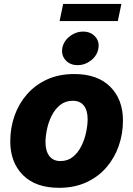

<svg xmlns="http://www.w3.org/2000/svg" viewBox="-20 -919 660 950"><path d="M272.5 10.3Q156.2 10.3 93.5 -52.7Q30.8 -115.7 30.8 -219.7Q30.8 -286.1 51.8 -345.9Q72.8 -405.8 113.5 -452.4Q154.3 -499 213.1 -525.9Q272 -552.7 347.2 -552.7Q462.9 -552.7 525.6 -489.7Q588.4 -426.8 588.4 -322.8Q588.4 -256.8 567.4 -196.8Q546.4 -136.7 505.9 -90.1Q465.3 -43.5 406.5 -16.6Q347.7 10.3 272.5 10.3ZM278.8 -122.1Q315.4 -122.1 341.1 -143.1Q366.7 -164.1 382.8 -196.8Q398.9 -229.5 406.2 -265.1Q413.6 -300.8 413.6 -329.6Q413.6 -372.6 394.8 -396.5Q376 -420.4 340.3 -420.4Q303.7 -420.4 277.8 -399.7Q252 -378.9 235.8 -346.7Q219.7 -314.5 212.4 -279.1Q205.1 -243.7 205.1 -214.8Q205.1 -171.9 224.1 -147Q243.2 -122.1 278.8 -122.1ZM580.6 -899.4 563 -814.9H274.9L292.5 -899.4ZM363.8 -596.7Q327.1 -596.7 304.9 -620.8Q282.7 -645 288.1 -679.7Q293.9 -714.4 324.2 -738.5Q354.5 -762.7 391.6 -762.7Q428.2 -762.7 450.4 -738.5Q472.7 -714.4 466.8 -679.7Q461.4 -645 431.2 -620.8Q400.9 -596.7 363.8 -596.7Z"/></svg>

Font: Inter Extra Bold
Style: Italic
Weight: 800
Italic angle: -9.39999°
Designer: Rasmus Andersson
Foundry: rsms
Version: Version 4.000;git-3c8e0fc